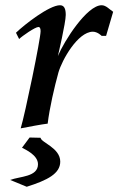

<svg xmlns="http://www.w3.org/2000/svg" viewBox="-20 -482 456 733"><path d="M19 205 82 231C161 206 210 181 210 135C210 82 136 62 135 44L93 43L64 82C77 89 125 110 125 145C125 194 55 191 19 205ZM41 -357 53 -333C64 -344 114 -379 127 -379C132 -379 135 -374 135 -363C135 -333 76 -48 59 8C84 3 143 -8 162 -10C169 -69 188 -151 203 -205C217 -254 277 -360 334 -361C353 -361 368 -345 368 -345H385L412 -437C398 -446 385 -462 368 -462C312 -462 225 -326 201 -268C201 -268 231 -395 231 -425C231 -447 226 -462 209 -462C168 -462 73 -388 41 -357Z"/></svg>

Font: KpRoman
Style: SemiboldItalic
Weight: 600
Italic angle: -11°
Version: Version 0.66